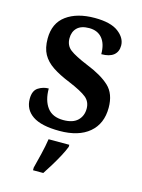

<svg xmlns="http://www.w3.org/2000/svg" viewBox="-116 -615 670 904"><g transform="rotate(15 218.5 -163.0)"><path d="M208 10Q119 10 76.5 -19Q34 -48 34 -100Q34 -140 57.5 -155Q81 -170 108 -170Q108 -112 133.5 -78Q159 -44 212 -44Q259 -44 282 -66.5Q305 -89 305 -124Q305 -158 280.5 -178Q256 -198 194 -224Q142 -245 108.5 -267.5Q75 -290 58.5 -320Q42 -350 42 -396Q42 -471 94 -509Q146 -547 232 -547Q310 -547 347.5 -518.5Q385 -490 385 -453Q385 -423 365 -406.5Q345 -390 305 -390Q305 -440 282.5 -467Q260 -494 219 -494Q180 -494 160.5 -475Q141 -456 141 -424Q141 -389 166 -369.5Q191 -350 254 -324Q327 -295 365.5 -259Q404 -223 404 -155Q404 -77 352.5 -33.5Q301 10 208 10ZM136 208Q144 177 154 136Q164 95 169 61H270V71Q262 92 247.5 119Q233 146 216.5 173Q200 200 186 221H136Z"/></g></svg>

Font: Noto Serif Lao SemiCondensed SemiBold
Style: Regular
Weight: 600
Width: 4
Designer: Monotype Design Team
Foundry: Monotype Imaging Inc.
Version: Version 2.003; ttfautohint (v1.8.4.7-5d5b)